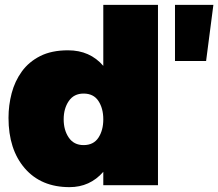

<svg xmlns="http://www.w3.org/2000/svg" viewBox="-20 -762 898 790"><path d="M266 8Q149 8 82 -69.5Q15 -147 15 -277Q15 -329 28 -378.5Q41 -428 69.8 -467.8Q98.5 -507.5 145.2 -531.2Q192 -555 260 -555Q350 -555 405 -491V-742H630V0H405V-55Q350 8 266 8ZM324 -165Q365 -165 385 -195.5Q405 -226 405 -271Q405 -316 385 -346.5Q365 -377 324 -377Q284 -377 263 -346.2Q242 -315.5 242 -271Q242 -226.5 263 -195.8Q284 -165 324 -165ZM828 -511H700V-742H858Z"/></svg>

Font: Argentum Novus Black
Style: Regular
Weight: 900
Designer: Julieta Ulanovsky (font) & Cristiano Sobral (main changes)
Foundry: Julieta Ulanovsky (font) & Cristiano Sobral (main changes)
Version: Version 3.00;November 27, 2020;FontCreator 13.0.0.2655 64-bi